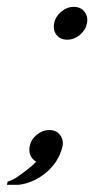

<svg xmlns="http://www.w3.org/2000/svg" viewBox="-29 -461 269 548"><path d="M163.1 -347.7Q143.6 -347.7 132.3 -361.3Q124.5 -371.6 124.5 -384.8Q124.5 -389.2 125.5 -394.5Q129.4 -414.1 145.8 -427.7Q162.1 -441.4 181.6 -441.4Q201.2 -441.4 211.9 -427.7Q220.2 -417.5 220.2 -404.3Q220.2 -399.4 219.2 -394.5Q215.3 -375 199 -361.3Q182.6 -347.7 163.1 -347.7ZM74.2 0Q67.4 -3.4 62.5 -9.8Q54.7 -20 54.7 -33.2Q54.7 -37.6 55.7 -43Q59.1 -62.5 75.7 -76.2Q92.3 -89.8 111.8 -89.8Q131.3 -89.8 142.1 -76.2Q150.4 -65.9 150.4 -52.2Q150.4 -47.9 149.4 -43Q138.2 3.9 98.1 35.2Q64.5 61.5 24.9 66.4H-9.3L-7.3 57.6Q7.8 52.7 21.7 43.2Q35.6 33.7 57.6 16.1Q66.4 9.3 74.2 0Z"/></svg>

Font: Juliett
Style: Italic
Weight: 400
Italic angle: -11.25°
Designer: GGBotNet
Foundry: GGBotNet
Version: 0.60